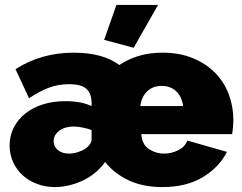

<svg xmlns="http://www.w3.org/2000/svg" viewBox="-20 -750 983 780"><path d="M203 10Q164 10 130 -3Q96 -16 71.5 -38.5Q47 -61 33 -92Q19 -123 19 -159Q19 -199 36 -232Q53 -265 83 -289Q113 -313 154.5 -326Q196 -339 246 -339Q310 -339 352 -319V-335Q351 -372 330 -390Q309 -408 261 -408Q216 -408 178 -393.5Q140 -379 98 -351L43 -469Q147 -536 280 -536Q397 -536 465 -486Q499 -509 542.5 -522.5Q586 -536 640 -536Q710 -536 764 -513.5Q818 -491 854.5 -453.5Q891 -416 909.5 -366.5Q928 -317 928 -263Q928 -248 926.5 -232.5Q925 -217 923 -205H554Q557 -163 585 -144.5Q613 -126 646 -126Q677 -126 704.5 -140Q732 -154 741 -179L902 -133Q870 -70 803.5 -30Q737 10 640 10Q560 10 501.5 -18Q443 -46 407 -92Q388 -65 363 -45.5Q338 -26 311 -14Q284 -2 256 4Q228 10 203 10ZM260 -126Q277 -126 295 -131.5Q313 -137 327 -146Q338 -154 345 -163.5Q352 -173 352 -183V-222Q335 -228 315 -232Q295 -236 279 -236Q244 -236 221 -219Q198 -202 198 -176Q198 -154 215.5 -140Q233 -126 260 -126ZM724 -319Q719 -357 696 -379Q673 -401 637 -401Q601 -401 578 -379Q555 -357 550 -319ZM523 -556 403 -588 453 -730H622Z"/></svg>

Font: Raleway
Style: Heavy
Weight: 900
Designer: Matt McInerney, Pablo Impallari, Rodrigo Fuenzalida
Foundry: Matt McInerney, Pablo Impallari, Rodrigo Fuenzalida
Version: Version 2.001; ttfautohint (v0.8) -G 200 -r 50